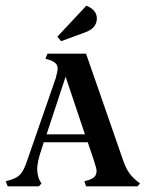

<svg xmlns="http://www.w3.org/2000/svg" viewBox="-25 -656 513 676"><path d="M468 -10 459 0H278L272 -18L287 -22Q302 -27 308.5 -34.5Q315 -42 315 -55Q315 -63 304 -96L284 -155H129L121 -130Q106 -85 106 -62Q106 -40 114 -22L121 -10L112 0H2L-5 -18L10 -22Q34 -29 46 -41.5Q58 -54 69 -86L171 -380Q178 -405 178 -415Q178 -437 146 -446L135 -449L142 -467H278L409 -90Q419 -62 431 -45.5Q443 -29 468 -10ZM274 -183 206 -386 139 -183ZM316 -591Q316 -556 272 -541L190 -511L177 -527L279 -636Q316 -621 316 -591Z"/></svg>

Font: Katibeh
Style: Regular
Weight: 400
Designer: Arabic design by Kourosh Beigpour, Latin design by Eduardo Tunni, engineering by Lasse Fister
Version: Version 1.000